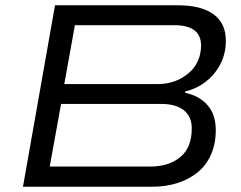

<svg xmlns="http://www.w3.org/2000/svg" viewBox="-20 -706 912 726"><path d="M66.9 0 188 -686H652.8Q741.2 -686 787.6 -651.9Q834 -617.7 834 -551.8Q834 -482.4 791.3 -429.7Q748.5 -377 680.2 -359.9V-355Q733.9 -343.8 764.9 -308.1Q795.9 -272.5 795.9 -213.9Q795.9 -161.1 777.1 -119.9Q758.3 -78.6 725.3 -52.7Q692.4 -26.9 649.7 -13.4Q606.9 0 557.1 0ZM223.1 -388.2H577.1Q600.6 -388.2 623.8 -393.8Q647 -399.4 668 -411.6Q689 -423.8 705.1 -440.7Q721.2 -457.5 730.7 -481.7Q740.2 -505.9 740.2 -534.2Q740.2 -610.8 638.2 -610.8H263.2ZM168 -76.2H547.9Q617.7 -76.2 661.4 -111.8Q705.1 -147.5 705.1 -220.2Q705.1 -266.1 674.6 -289.6Q644 -313 590.8 -313H210.9Z"/></svg>

Font: Archivo Expanded Light
Style: Italic
Weight: 300
Width: 7
Italic angle: -10°
Designer: Hector Gatti
Foundry: Omnibus-Type
Version: Version 2.001